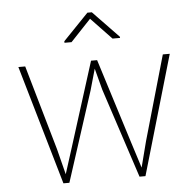

<svg xmlns="http://www.w3.org/2000/svg" viewBox="-53 -794 862 847"><g transform="rotate(-5 378.5 -370.5)"><path d="M243.7 -152.8 362.3 -528.3H389.2L507.3 -152.8L543.5 -39.1L572.8 -152.8L680.2 -528.3H710.9L557.1 0H530.8L400.4 -397L375.5 -491.7L348.6 -397L220.2 0H193.8L40.5 -528.3H70.8L178.7 -152.8L207.5 -39.1ZM384.3 -740.7 498.5 -622.1V-617.2H465.3L374 -712.9L283.7 -617.2H252.4V-624L364.7 -740.7Z"/></g></svg>

Font: Vazirmatn UI FD Thin
Style: Regular
Weight: 100
Designer: Saber Rastikerdar
Foundry: Saber Rastikerdar
Version: Version 33.003